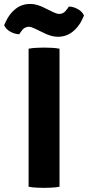

<svg xmlns="http://www.w3.org/2000/svg" viewBox="-62 -924 435 950"><path d="M79.5 -683Q97.5 -686.5 119.8 -687.5Q142 -688.5 156 -688.5Q171.5 -688.5 192.8 -687.5Q214 -686.5 232.5 -683V0Q214 3.5 192.8 4.5Q171.5 5.5 156 5.5Q142 5.5 119.8 4.5Q97.5 3.5 79.5 0ZM110.5 -782.5Q103 -786 95.2 -788.8Q87.5 -791.5 79 -791.5Q70 -791.5 60.2 -786Q50.5 -780.5 42 -767.5L33 -754.5Q11.5 -755 -10.8 -767.2Q-33 -779.5 -41.5 -799.5L-33 -817.5Q-15.5 -856 15.2 -880.2Q46 -904.5 88 -904.5Q106 -904.5 123 -899.2Q140 -894 154 -887L201 -864Q208.5 -860.5 216.8 -857.8Q225 -855 233 -855Q242 -855 251.5 -860.5Q261 -866 270 -879L279 -891.5Q300.5 -891.5 323 -879Q345.5 -866.5 353.5 -847L345 -828.5Q327.5 -790.5 296.5 -766.2Q265.5 -742 224 -742Q206 -742 188.5 -747.5Q171 -753 158 -759.5Z"/></svg>

Font: Signika Negative
Style: Bold
Weight: 700
Designer: Anna Giedry
Foundry: Anna Giedry
Version: Version 2.001